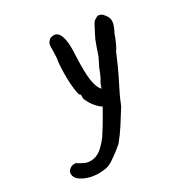

<svg xmlns="http://www.w3.org/2000/svg" viewBox="-208 -503 772 818"><g transform="rotate(-30 178.0 -94.0)"><path d="M84 205Q52 212 20.5 207.5Q-11 203 -33.5 190Q-56 177 -60 161Q-64 144 -54.5 134Q-45 124 -32 122Q-19 120 -14 126Q-6 131 12.5 140Q31 149 57 144Q80 139 99.5 120.5Q119 102 133 83Q141 71 160 40Q179 9 199.5 -28.5Q220 -66 234 -98Q237 -106 241 -117Q245 -128 251 -135Q257 -147 261.5 -157.5Q266 -168 267 -172Q268 -177 276 -192Q284 -207 291 -222Q296 -237 306 -266Q316 -295 326 -313Q338 -336 345.5 -350.5Q353 -365 362 -368Q371 -375 377.5 -375Q384 -375 395 -369Q407 -357 413 -345.5Q419 -334 416.5 -317.5Q414 -301 399 -273Q391 -249 381.5 -229.5Q372 -210 367 -204Q362 -192 355.5 -177.5Q349 -163 344 -151Q326 -111 313 -86Q300 -61 290 -40Q280 -19 269 9Q246 46 224.5 79.5Q203 113 179 142Q169 151 151.5 164.5Q134 178 116 190Q98 202 84 205ZM212 -26Q197 -28 180.5 -45Q164 -62 153.5 -81.5Q143 -101 145 -109Q145 -114 145 -117Q145 -120 145 -120Q139 -120 135.5 -136.5Q132 -153 130 -179Q128 -205 128.5 -233.5Q129 -262 131 -286Q135 -303 135 -323.5Q135 -344 136 -356Q135 -372 141 -380.5Q147 -389 151 -392Q185 -407 199.5 -376Q214 -345 209 -273Q207 -233 208 -195.5Q209 -158 216.5 -130.5Q224 -103 241 -92Q248 -88 247 -77Q246 -66 240 -54Q234 -42 226 -33.5Q218 -25 212 -26Z"/></g></svg>

Font: Caveat SemiBold
Style: Regular
Weight: 600
Designer: Pablo Impallari
Foundry: Pablo Impallari
Version: Version 2.000